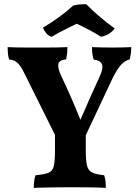

<svg xmlns="http://www.w3.org/2000/svg" viewBox="-20 -906 672 929"><path d="M395 -262V-181Q395 -130 401 -105Q407 -80 426.5 -71Q446 -62 484 -58Q489 -43 490.5 -29Q492 -15 492 3Q454 1 408 0.5Q362 0 319 0Q290 0 257.5 0.5Q225 1 195.5 1.5Q166 2 143 3Q144 -14 145.5 -30Q147 -46 152 -58Q195 -62 214.5 -70Q234 -78 240 -101.5Q246 -125 246 -176V-262ZM361 -179H283L94 -559Q78 -591 62 -604Q46 -617 24 -618Q20 -632 18.5 -646Q17 -660 17 -678Q36 -677 61 -676.5Q86 -676 111 -676Q136 -676 155 -676Q174 -676 202.5 -676Q231 -676 260 -676.5Q289 -677 306 -678Q306 -659 304.5 -646Q303 -633 300 -619Q265 -615 262 -595Q259 -575 277 -537Q297 -495 322.5 -437.5Q348 -380 372 -319H366Q393 -382 417 -436Q441 -490 461 -533Q481 -575 473.5 -594.5Q466 -614 433 -618Q429 -632 427 -646Q425 -660 425 -678Q447 -677 473 -676.5Q499 -676 525 -676Q548 -676 571 -676.5Q594 -677 615 -678Q615 -660 613 -646Q611 -632 608 -619Q586 -614 566.5 -593.5Q547 -573 523 -524ZM231 -728Q214 -732 203 -746Q192 -760 188 -772Q225 -794 264.5 -822.5Q304 -851 334 -879Q349 -883 365.5 -884.5Q382 -886 397 -886Q424 -858 458.5 -828.5Q493 -799 535 -768Q524 -754 508.5 -743.5Q493 -733 469 -728Q444 -744 412 -761Q380 -778 351 -791Q336 -784 313 -772.5Q290 -761 268 -749.5Q246 -738 231 -728Z"/></svg>

Font: Vollkorn
Style: Bold
Weight: 700
Designer: Friedrich Althausen
Foundry: Friedrich Althausen
Version: Version 5.000